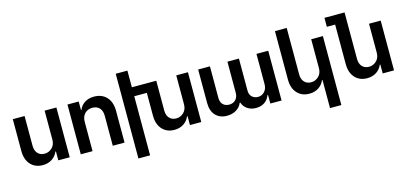

<svg xmlns="http://www.w3.org/2000/svg" viewBox="-75 -1274 4309 2030"><g transform="rotate(-15 2079.5 -258.5)"><path d="M414.1 -229V-544.9H543V0H418V-97.2H412.1Q392.6 -49.8 349.9 -21.5Q307.1 6.8 248 6.8Q165.5 6.8 115.7 -47.9Q65.9 -102.5 65.9 -198.2V-544.9H194.8V-217.8Q194.8 -166 222.7 -135.5Q250.5 -105 297.9 -105Q343.3 -105 378.7 -138.2Q414.1 -171.4 414.1 -229Z M793 -319.8V0H664.1V-544.9H787.1V-453.1H793Q812 -500 854.2 -526.6Q896.5 -553.2 956.1 -553.2Q1041.5 -553.2 1092.3 -498.8Q1143.1 -444.3 1143.1 -347.2V0H1014.2V-327.1Q1014.2 -382.3 986.3 -413.1Q958.5 -443.8 908.2 -443.8Q856.4 -443.8 824.7 -410.4Q793 -377 793 -319.8Z M1369.1 200.2H1241.2V-727.1H1369.1V-544.9H1636.2V-217.8Q1636.2 -166 1664.1 -135.5Q1691.9 -105 1739.3 -105Q1784.7 -105 1819.8 -138.2Q1855 -171.4 1855 -229V-544.9H1982.9V0H1858.9V-97.2H1853Q1833.5 -49.8 1790.8 -21.5Q1748 6.8 1689 6.8Q1606.4 6.8 1556.6 -47.9Q1506.8 -102.5 1506.8 -198.2V-446.8H1369.1Z M2732.9 -544.9H2861.8V0H2738.8V-92.8H2731.9Q2714.8 -45.4 2675.8 -19.3Q2636.7 6.8 2582 6.8Q2527.8 6.8 2488.8 -19.8Q2449.7 -46.4 2433.6 -92.8H2428.7Q2410.6 -46.9 2367.2 -20Q2323.7 6.8 2264.6 6.8Q2187.5 6.8 2141.1 -41.7Q2094.7 -90.3 2094.7 -179.2V-544.9H2223.6V-199.2Q2223.6 -151.4 2249.8 -126.2Q2275.9 -101.1 2316.9 -101.1Q2362.3 -101.1 2388.7 -129.9Q2415 -158.7 2415 -205.1V-544.9H2541V-193.8Q2541 -151.9 2566.2 -126.5Q2591.3 -101.1 2632.8 -101.1Q2675.3 -101.1 2704.1 -132.6Q2732.9 -164.1 2732.9 -213.9Z M3332 -229V-544.9H3460V210H3335.9V-97.2H3330.1Q3310.5 -49.8 3267.8 -21.5Q3225.1 6.8 3166 6.8Q3083.5 6.8 3033.7 -47.9Q2983.9 -102.5 2983.9 -198.2V-727.1H3112.8V-217.8Q3112.8 -166 3140.6 -135.5Q3168.5 -105 3215.8 -105Q3261.2 -105 3296.6 -138.2Q3332 -171.4 3332 -229Z M3964.8 -229V-544.9H4092.8V0H3968.8V-97.2H3962.9Q3943.4 -49.8 3900.6 -21.5Q3857.9 6.8 3798.8 6.8Q3716.3 6.8 3666.5 -47.9Q3616.7 -102.5 3616.7 -198.2V-628.9H3525.9V-727.1H3746.1V-217.8Q3746.1 -166 3773.9 -135.5Q3801.8 -105 3849.1 -105Q3894.5 -105 3929.7 -138.2Q3964.8 -171.4 3964.8 -229Z"/></g></svg>

Font: Telcell.Market SemBd
Style: Regular
Weight: 600
Designer: Rasmus Andersson, Sedrak Mkrtchyan
Version: Version 3.019;git-0a5106e0b